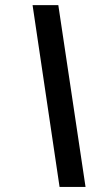

<svg xmlns="http://www.w3.org/2000/svg" viewBox="-20 -734 425 754"><path d="M209 -713.9 315.9 0H213.9L107.9 -713.9Z"/></svg>

Font: Open Sans Semibold
Style: Italic
Weight: 600
Italic angle: -12°
Foundry: Ascender Corporation
Version: Version 1.10